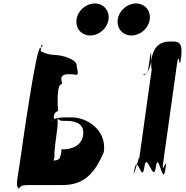

<svg xmlns="http://www.w3.org/2000/svg" viewBox="-20 -1064 1067 1104"><path d="M525 -1044C576 -1044 611 -1003 604 -952C597 -901 550 -860 499 -860C448 -860 413 -901 420 -952C427 -1003 474 -1044 525 -1044ZM762 -1044C813 -1044 848 -1003 841 -952C834 -901 787 -860 736 -860C685 -860 650 -901 657 -952C664 -1003 711 -1044 762 -1044ZM955 -825C995 -825 1034 -833 1021 -742C1007 -642 1037 -840 1023 -740C1008 -630 1013 -802 996 -684L920 -141C903 -23 946 -195 931 -85C917 15 943 -184 929 -84C916 7 890 -204 876 -103C862 -3 824 -203 810 -103C796 -1 768 -193 753 -84C739 16 765 -185 751 -85C738 6 791 -223 779 -141L855 -684C843 -602 856 -831 843 -740C829 -640 831 -639 808 -639C793 -630 837 -620 851 -722C865 -822 932 -825 955 -825ZM96 -141C79 -23 66 11 93 20C93 20 54 18 90 18C101 8 97 0 151 0H339C460 0 523 -62 577 -190C595 -318 478 -389 394 -389H347C329 -389 261 -379 288 -370C288 -370 250 -371 286 -371C297 -381 275 -409 314 -427C314 -427 300 -581 336 -581C339 -599 315 -628 362 -637H402C431 -627 432 -639 421 -682C427 -724 334 -748 294 -748C276 -748 234 -756 225 -766C211 -766 213 -769 218 -806C218 -806 237 -806 211 -788C188 -788 110 -241 96 -141ZM309 -322C314 -358 309 -373 312 -378C312 -378 309 -380 315 -380C318 -375 326 -369 342 -369H362C418 -369 467 -350 458 -287C449 -223 388 -205 339 -205H326C336 -205 335 -192 327 -166C324 -145 304 -141 286 -141C291 -146 293 -160 294 -170C288 -170 305 -295 309 -322Z"/></svg>

Font: Hussar Przerywany
Style: Obl
Weight: 400
Foundry: Cannot Into Space Fonts
Version: Version 0.982